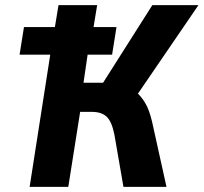

<svg xmlns="http://www.w3.org/2000/svg" viewBox="-20 -725 790 745"><path d="M95 0 175 -513H56L73 -620H193L207 -705H357L343 -620H432L415 -513H320L304 -404H412L354 -363L571 -705H750L508 -351L467 -390Q487 -384 506.5 -369Q526 -354 542.5 -327Q559 -300 570 -253L626 0H459L424 -202Q414 -253 394 -272Q374 -291 336 -291H291L245 0Z"/></svg>

Font: Nunito Sans 7pt Condensed ExtraBold
Style: Italic
Weight: 800
Width: 3
Italic angle: -9°
Designer: Vernon Adams
Foundry: Vernon Adams
Version: Version 3.101;gftools[0.9.27]